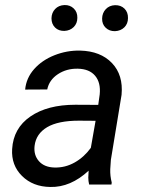

<svg xmlns="http://www.w3.org/2000/svg" viewBox="-20 -742 573 772"><path d="M338.4 0Q335 -14.2 335 -27.8L336.4 -55.7Q263.7 11.7 182.1 9.8Q112.3 8.8 68.6 -34.4Q24.9 -77.6 28.8 -142.6Q33.7 -226.6 102.3 -273.7Q170.9 -320.8 282.7 -320.8L375 -320.3L380.9 -362.3Q385.7 -409.7 362.5 -437.3Q339.4 -464.8 293 -465.8Q247.6 -466.8 212.6 -443.6Q177.7 -420.4 169.9 -382.3L81.1 -381.8Q85.4 -428.2 117.2 -464.1Q148.9 -500 198.7 -519.8Q248.5 -539.6 301.8 -538.6Q384.3 -536.6 430.2 -488.5Q476.1 -440.4 468.8 -360.8L425.8 -99.1L423.3 -61.5Q422.4 -34.7 429.2 -8.3L428.2 0ZM199.7 -68.4Q242.2 -67.4 280 -88.6Q317.9 -109.9 345.2 -147.5L364.3 -256.3L297.4 -256.8Q213.9 -256.8 169.4 -230.5Q125 -204.1 119.1 -155.8Q114.7 -118.7 136.5 -94Q158.2 -69.3 199.7 -68.4ZM187 -668.5Q187.5 -690.9 201.7 -705.8Q215.8 -720.7 239.3 -721.7Q261.7 -722.2 276.6 -707.8Q291.5 -693.4 291 -670.4Q291 -647.9 276.4 -633.3Q261.7 -618.7 238.8 -617.7Q215.8 -617.2 201.4 -631.3Q187 -645.5 187 -668.5ZM390.6 -667.5Q391.1 -689.9 405.3 -705.1Q419.4 -720.2 442.4 -721.2Q465.8 -721.7 480.5 -707.3Q495.1 -692.9 494.6 -669.4Q494.6 -646.5 480 -632.1Q465.3 -617.7 442.4 -616.7Q419.9 -616.2 405 -630.4Q390.1 -644.5 390.6 -667.5Z"/></svg>

Font: TypoPRO Roboto
Style: Italic
Weight: 400
Italic angle: -12°
Designer: Google
Version: Version 2.136; 2016